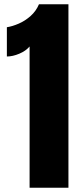

<svg xmlns="http://www.w3.org/2000/svg" viewBox="-20 -880 371 900"><path d="M118.7 0V-662.1Q101.1 -641.1 70.3 -628.2Q39.6 -615.2 12.2 -615.2V-752.4Q38.1 -756.3 67.9 -769.3Q97.7 -782.2 123.3 -804.9Q148.9 -827.6 162.6 -859.9H300.8V0Z"/></svg>

Font: webenart
Style: Regular
Weight: 400
Designer: Vernon Adams
Foundry: Vernon Adams
Version: Version 2.116; ttfautohint (v1.8.3)